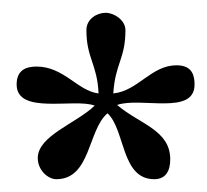

<svg xmlns="http://www.w3.org/2000/svg" viewBox="-20 -783 324 300"><path d="M128 -618C96 -630 6 -603 6 -651C6 -673 20 -679 37 -679C80 -679 101 -641 134 -637C132 -683 115 -692 115 -736C115 -753 131 -763 145 -763C159 -763 176 -751 176 -736C176 -691 160 -684 157 -637C196 -641 216 -681 256 -681C281 -681 284 -664 284 -651C284 -602 200 -632 163 -619C198 -589 246 -580 246 -534C246 -516 239 -503 221 -503C169 -503 176 -580 148 -606C117 -580 122 -503 68 -503C55 -503 39 -517 39 -536C39 -571 99 -590 128 -618Z"/></svg>

Font: Open Baskerville 0.0.53
Style: Normal
Weight: 400
Designer: Isaac Moore, James Puckett, Rob Mientjes
Foundry: The Open Baskerville Project
Version: 0.0.53 (g939f078)